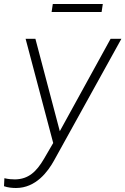

<svg xmlns="http://www.w3.org/2000/svg" viewBox="-61 -720 627 960"><path d="M19 220C119 220 179 137 209 83L546 -526H492L238 -64L116 -526H67L205 -5L159 74C121 139 81 176 14 177C1 177 -19 176 -39 171L-41 211C-22 218 1 220 19 220ZM197 -660H447L453 -700H203Z"/></svg>

Font: Mluvka ExtraLight
Style: Italic
Weight: 200
Italic angle: -8°
Designer: Modified by Jiří Krblich, Original typeface by Gumpita Rahayu
Foundry: Gumpita Rahayu & Jiří Krblich
Version: Version 2.000;Glyphs 3.1.1 (3134)